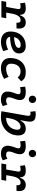

<svg xmlns="http://www.w3.org/2000/svg" viewBox="1644 -2447 801 4153"><g transform="rotate(90 2044.5 -370.5)"><path d="M-11.7 0H343.8L362.3 -104.5H241.2L262.7 -227.5V-226.1C288.1 -367.7 341.8 -415 405.3 -415C448.2 -415 466.8 -384.3 458 -326.2H581.1C602.1 -456.5 557.1 -527.3 453.1 -527.3C376 -527.3 322.3 -482.9 300.8 -405.3H288.1C286.1 -487.8 241.7 -527.3 149.9 -527.3C106.9 -527.3 66.4 -522 26.9 -510.7L40 -404.3C66.9 -411.6 93.3 -415.5 119.6 -415.5C157.2 -415.5 169.9 -396 162.6 -353L118.7 -104.5H6.8Z M881.8 -102.5C814.5 -102.5 772 -133.8 763.2 -187.5C996.1 -193.4 1124.5 -257.8 1124.5 -381.8C1124.5 -473.1 1064 -527.3 961.4 -527.3C773.9 -527.3 649.4 -395 649.4 -195.8C649.4 -66.4 731.9 9.8 871.6 9.8C936.5 9.8 1011.7 -6.8 1074.2 -43L1040.5 -146C989.3 -118.7 930.7 -102.5 881.8 -102.5ZM769.5 -274.9C791 -362.8 855 -417.5 941.9 -417.5C981.9 -417.5 1004.4 -400.9 1004.4 -373C1004.4 -316.9 918 -281.2 769.5 -274.9Z M1459 -102.5C1387.2 -102.5 1346.2 -141.1 1345.7 -208.5C1346.2 -333 1411.6 -415 1512.2 -415C1570.3 -415 1609.4 -396 1642.1 -352.1L1726.6 -428.7C1687 -497.6 1627 -527.3 1525.9 -527.3C1342.8 -527.3 1222.7 -394.5 1222.7 -191.9C1222.7 -64 1303.2 9.8 1444.8 9.8C1528.3 9.8 1611.3 -18.1 1673.8 -60.1L1629.9 -156.7C1583.5 -124 1521 -102.5 1459 -102.5Z M2229.5 -129.4C2195.8 -109.9 2175.3 -102.5 2143.1 -102.5C2093.8 -102.5 2069.3 -124 2072.3 -166.5C2076.7 -231 2109.4 -278.8 2125 -345.2C2154.3 -465.3 2097.7 -527.3 1958 -527.3C1919.4 -527.3 1880.9 -524.4 1842.8 -513.7L1853 -404.3C1882.8 -412.1 1912.6 -415.5 1942.4 -415.5C1993.2 -415.5 2014.2 -392.6 2002.9 -349.1C1988.3 -290.5 1953.1 -224.1 1948.7 -153.3C1941.9 -46.4 2002 9.8 2124 9.8C2181.2 9.8 2223.1 -8.3 2263.2 -31.2ZM2116.7 -592.3C2163.1 -592.3 2196.3 -625.5 2196.3 -671.9C2196.3 -718.3 2163.1 -751.5 2116.7 -751.5C2070.8 -751.5 2037.1 -718.3 2037.1 -671.9C2037.1 -625.5 2070.8 -592.3 2116.7 -592.3Z M2502.9 9.8C2728 9.8 2897.5 -151.4 2897.5 -365.2C2897.5 -468.8 2845.2 -527.3 2755.4 -527.3C2670.9 -527.3 2608.9 -486.8 2581.5 -414.6H2568.8L2593.8 -555.2C2617.2 -686.5 2572.8 -742.7 2446.8 -742.7C2421.9 -742.7 2397 -740.7 2372.6 -734.9L2385.3 -625.5C2399.4 -629.4 2413.6 -630.9 2427.7 -630.9C2465.8 -630.9 2480.5 -606.4 2470.2 -550.3L2373.5 -0.5H2374V0C2417.5 5.9 2459.5 9.8 2502.9 9.8ZM2530.3 -193.4 2529.8 -189.5C2559.1 -347.7 2638.2 -415 2710 -415C2751 -415 2774.4 -390.6 2774.4 -347.7C2774.4 -208 2666.5 -102.5 2522.9 -102.5C2520 -102.5 2517.1 -102.5 2514.2 -102.5Z M3401.4 -129.4C3367.7 -109.9 3347.2 -102.5 3314.9 -102.5C3265.6 -102.5 3241.2 -124 3244.1 -166.5C3248.5 -231 3281.2 -278.8 3296.9 -345.2C3326.2 -465.3 3269.5 -527.3 3129.9 -527.3C3091.3 -527.3 3052.7 -524.4 3014.6 -513.7L3024.9 -404.3C3054.7 -412.1 3084.5 -415.5 3114.3 -415.5C3165 -415.5 3186 -392.6 3174.8 -349.1C3160.2 -290.5 3125 -224.1 3120.6 -153.3C3113.8 -46.4 3173.8 9.8 3295.9 9.8C3353 9.8 3395 -8.3 3435.1 -31.2ZM3288.6 -592.3C3335 -592.3 3368.2 -625.5 3368.2 -671.9C3368.2 -718.3 3335 -751.5 3288.6 -751.5C3242.7 -751.5 3209 -718.3 3209 -671.9C3209 -625.5 3242.7 -592.3 3288.6 -592.3Z M3503.9 0H3859.4L3877.9 -104.5H3756.8L3778.3 -227.5V-226.1C3803.7 -367.7 3857.4 -415 3920.9 -415C3963.9 -415 3982.4 -384.3 3973.6 -326.2H4096.7C4117.7 -456.5 4072.8 -527.3 3968.8 -527.3C3891.6 -527.3 3837.9 -482.9 3816.4 -405.3H3803.7C3801.8 -487.8 3757.3 -527.3 3665.5 -527.3C3622.6 -527.3 3582 -522 3542.5 -510.7L3555.7 -404.3C3582.5 -411.6 3608.9 -415.5 3635.3 -415.5C3672.9 -415.5 3685.5 -396 3678.2 -353L3634.3 -104.5H3522.5Z"/></g></svg>

Font: Cascadia Mono PL SemiBold
Style: Italic
Weight: 600
Italic angle: -10°
Monospace: yes
Designer: Aaron Bell
Foundry: Saja Typeworks
Version: Version 2404.023